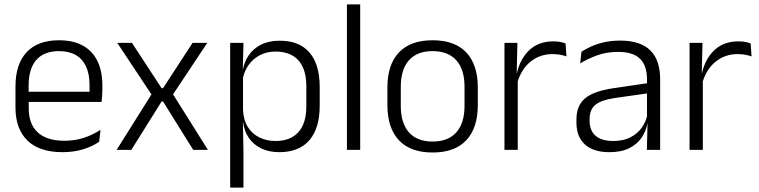

<svg xmlns="http://www.w3.org/2000/svg" viewBox="-20 -683 3460 875"><path d="M265 10.5Q159.5 10.5 105 -42.5Q50.5 -95.5 50.5 -193.5V-288.5Q50.5 -390.5 101.2 -445Q152 -499.5 249 -499.5Q314 -499.5 358 -475Q402 -450.5 424.2 -404.5Q446.5 -358.5 446.5 -294V-276.5Q446.5 -262 445.5 -247.5Q444.5 -233 443 -218.5H387Q388 -240.5 388 -260.2Q388 -280 388 -296.5Q388 -345.5 372.2 -379.8Q356.5 -414 325.8 -432Q295 -450 249 -450Q180.5 -450 145.5 -409.8Q110.5 -369.5 110.5 -293.5V-246L111 -238V-187.5Q111 -154 120.8 -127Q130.5 -100 150.8 -80.8Q171 -61.5 201.8 -51.5Q232.5 -41.5 273.5 -41.5Q321 -41.5 361.8 -54.8Q402.5 -68 438 -91.5L432 -37Q401 -15.5 358.5 -2.5Q316 10.5 265 10.5ZM429.5 -218.5H82V-265H429.5Z M578.5 0H511.5L676 -262V-244L514.5 -487.5H581.5L716.5 -281H723L857.5 -487.5H924.5L763 -244.5V-262L927.5 0H860.5L723 -220.5H716.5Z M1252.5 10.5Q1206 10.5 1170.8 -6.5Q1135.5 -23.5 1114.2 -54.2Q1093 -85 1088 -126.5H1068L1087.5 -183Q1089.5 -136 1109.5 -104.2Q1129.5 -72.5 1162.5 -56.5Q1195.5 -40.5 1236 -40.5Q1303.5 -40.5 1339.8 -80.8Q1376 -121 1376 -198V-291Q1376 -367.5 1340 -407.8Q1304 -448 1235.5 -448Q1196 -448 1164.8 -431.8Q1133.5 -415.5 1113.2 -387.2Q1093 -359 1086 -322L1069.5 -366.5H1087Q1094 -403 1114.5 -432.5Q1135 -462 1170.2 -479.8Q1205.5 -497.5 1255.5 -497.5Q1344 -497.5 1390.5 -443.5Q1437 -389.5 1437 -286.5V-202Q1437 -98.5 1390 -44Q1343 10.5 1252.5 10.5ZM1089.5 172H1029V-487.5H1089.5L1086.5 -366L1087.5 -346V-139.5L1087 -125.5L1089.5 9Z M1621.5 0H1561V-663H1621.5Z M1951.5 12Q1850.5 12 1798 -43.8Q1745.5 -99.5 1745.5 -204.5V-284Q1745.5 -388.5 1798 -444Q1850.5 -499.5 1951.5 -499.5Q2052.5 -499.5 2105 -444Q2157.5 -388.5 2157.5 -284V-204.5Q2157.5 -99.5 2105 -43.8Q2052.5 12 1951.5 12ZM1951.5 -38Q2022.5 -38 2059.8 -80Q2097 -122 2097 -201V-287.5Q2097 -366 2059.8 -408Q2022.5 -450 1951.5 -450Q1880.5 -450 1843.5 -408Q1806.5 -366 1806.5 -287.5V-201Q1806.5 -122 1843.5 -80Q1880.5 -38 1951.5 -38Z M2336 -301.5 2320.5 -348 2335.5 -350Q2351.5 -417 2393.5 -455.8Q2435.5 -494.5 2502 -494.5Q2519.5 -494.5 2533.5 -491.8Q2547.5 -489 2557.5 -485L2561.5 -426Q2549 -430.5 2533 -433.5Q2517 -436.5 2498 -436.5Q2441 -436.5 2398 -402.2Q2355 -368 2336 -301.5ZM2339.5 0H2279V-487.5H2338L2334.5 -341L2339.5 -336Z M2988.5 0H2928L2931 -121.5L2928.5 -131V-288.5V-321Q2928.5 -384 2896.8 -415.2Q2865 -446.5 2797 -446.5Q2744 -446.5 2700.5 -430.5Q2657 -414.5 2624 -394L2630 -447.5Q2648 -459 2673.5 -470.8Q2699 -482.5 2732.2 -490.2Q2765.5 -498 2805.5 -498Q2854.5 -498 2889.2 -486Q2924 -474 2946 -451Q2968 -428 2978.2 -395.5Q2988.5 -363 2988.5 -322.5ZM2757 10.5Q2684.5 10.5 2645.8 -24.5Q2607 -59.5 2607 -125V-138Q2607 -202.5 2646.8 -235.2Q2686.5 -268 2775.5 -281L2938.5 -305L2941.5 -259L2783 -236.5Q2721 -227.5 2694 -205.8Q2667 -184 2667 -141.5V-132.5Q2667 -87.5 2694.5 -64Q2722 -40.5 2775 -40.5Q2820.5 -40.5 2852.8 -57Q2885 -73.5 2904.8 -101.2Q2924.5 -129 2931 -163.5L2943 -120.5H2930.5Q2924.5 -86 2904.2 -56Q2884 -26 2847.8 -7.8Q2811.5 10.5 2757 10.5Z M3179.5 -301.5 3164 -348 3179 -350Q3195 -417 3237 -455.8Q3279 -494.5 3345.5 -494.5Q3363 -494.5 3377 -491.8Q3391 -489 3401 -485L3405 -426Q3392.5 -430.5 3376.5 -433.5Q3360.5 -436.5 3341.5 -436.5Q3284.5 -436.5 3241.5 -402.2Q3198.5 -368 3179.5 -301.5ZM3183 0H3122.5V-487.5H3181.5L3178 -341L3183 -336Z"/></svg>

Font: Anek Kannada Light
Style: Regular
Weight: 300
Designer: Vaishnavi Murthy, Maithili Shingre (Kannada) & Yesha Goshar (Latin)
Foundry: Ek Type
Version: Version 1.003